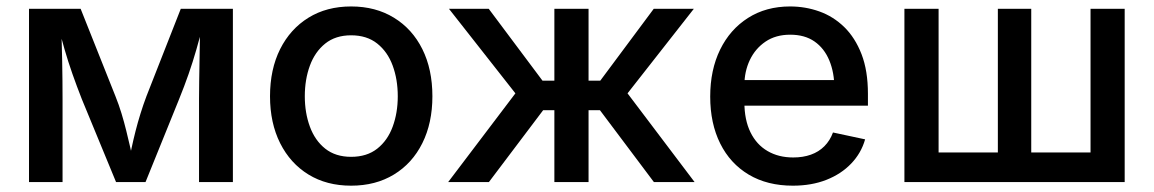

<svg xmlns="http://www.w3.org/2000/svg" viewBox="-20 -570 3611 601"><path d="M70.8 0V-542.5H232.4L341.3 -269Q352.1 -242.2 360.4 -214.8Q368.7 -187.5 375.2 -160.9Q381.8 -134.3 387.7 -108.6Q393.6 -83 398.4 -59.6H381.8Q386.7 -82.5 392.1 -107.7Q397.5 -132.8 404.3 -159.7Q411.1 -186.5 419.7 -214.1Q428.2 -241.7 438.5 -269L545.9 -542.5H709V0H603V-259.3Q603 -286.6 603.5 -315.9Q604 -345.2 604.5 -376Q605 -406.7 605.5 -437.7Q606 -468.8 606.4 -499H617.2Q606 -454.1 594.7 -415Q583.5 -376 570.3 -338.1Q557.1 -300.3 540.5 -259.3L435.5 0H343.3L236.3 -259.3Q220.2 -300.3 206.8 -338.4Q193.4 -376.5 182.1 -415.5Q170.9 -454.6 159.7 -499H171.9Q172.4 -471.7 173.1 -441.4Q173.8 -411.1 174.6 -379.9Q175.3 -348.6 175.5 -317.9Q175.8 -287.1 175.8 -259.3V0Z M1079.1 11.2Q1002.4 11.2 945.6 -23.7Q888.7 -58.6 856.9 -121.8Q825.2 -185.1 825.2 -268.6Q825.2 -353 856.9 -416.3Q888.7 -479.5 945.6 -514.6Q1002.4 -549.8 1079.1 -549.8Q1155.8 -549.8 1213.1 -514.6Q1270.5 -479.5 1302 -416.3Q1333.5 -353 1333.5 -268.6Q1333.5 -185.1 1302 -121.8Q1270.5 -58.6 1213.1 -23.7Q1155.8 11.2 1079.1 11.2ZM1079.1 -79.1Q1128.4 -79.1 1160.9 -104.7Q1193.4 -130.4 1209.2 -173.6Q1225.1 -216.8 1225.1 -268.6Q1225.1 -321.3 1209.2 -364.5Q1193.4 -407.7 1160.9 -433.6Q1128.4 -459.5 1079.1 -459.5Q1030.3 -459.5 998 -433.6Q965.8 -407.7 950 -364.5Q934.1 -321.3 934.1 -268.6Q934.1 -216.8 950 -173.6Q965.8 -130.4 998 -104.7Q1030.3 -79.1 1079.1 -79.1Z M1382.8 0 1593.3 -277.8 1385.3 -542.5H1509.8L1678.2 -317.4H1715.3V-542.5H1822.3V-317.4H1858.9L2026.4 -542.5H2151.9L1944.3 -277.8L2154.3 0H2026.9L1857.9 -225.1H1822.3V0H1715.3V-225.1H1680.2L1510.3 0Z M2461.9 11.2Q2381.8 11.2 2323.7 -23.4Q2265.6 -58.1 2234.4 -120.8Q2203.1 -183.6 2203.1 -267.6Q2203.1 -351.1 2234.1 -414.6Q2265.1 -478 2321.5 -513.9Q2377.9 -549.8 2453.1 -549.8Q2501 -549.8 2544.7 -534.2Q2588.4 -518.6 2622.6 -485.4Q2656.7 -452.1 2676.8 -400.4Q2696.8 -348.6 2696.8 -276.4V-239.3H2261.7V-319.3H2641.6L2591.8 -293Q2591.8 -342.8 2575.9 -380.9Q2560.1 -418.9 2529.5 -440.2Q2499 -461.4 2453.6 -461.4Q2408.2 -461.4 2376.2 -439.7Q2344.2 -418 2327.1 -382.1Q2310.1 -346.2 2310.1 -303.2V-250Q2310.1 -194.8 2329.1 -156Q2348.1 -117.2 2382.6 -97.2Q2417 -77.1 2462.9 -77.1Q2493.7 -77.1 2518.3 -85.9Q2543 -94.7 2560.5 -112.3Q2578.1 -129.9 2587.4 -155.3L2688 -133.8Q2675.8 -90.8 2644.5 -58.1Q2613.3 -25.4 2566.9 -7.1Q2520.5 11.2 2461.9 11.2Z M2811 -542.5H2918V-92.8H3103.5V-542.5H3208V-92.8H3393.6V-542.5H3500.5V0H2811Z"/></svg>

Font: Inter 16pt Medium
Style: Regular
Weight: 500
Version: Version 4.001;git-66647c0bb